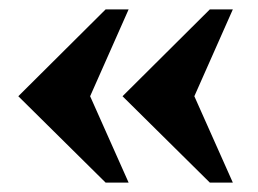

<svg xmlns="http://www.w3.org/2000/svg" viewBox="-20 -503 550 409"><path d="M427 -114 241 -298 427 -483H476L394 -298L476 -114ZM205 -114 19 -298 205 -483H254L172 -298L254 -114Z"/></svg>

Font: CatShop
Style: Regular
Weight: 400
Designer: Peter Wiegel
Foundry: Peter Wiegel
Version: Version 1.000 2009 initial release